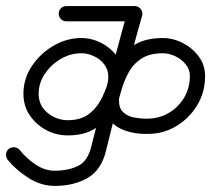

<svg xmlns="http://www.w3.org/2000/svg" viewBox="-45 -586 694 631"><path d="M173 -516Q162 -516 155 -523.5Q148 -531 148 -541Q148 -551 155 -558.5Q162 -566 173 -566Q229 -566 285 -566Q341 -566 398 -566Q398 -566 398 -566Q398 -566 398 -566Q408 -566 415.5 -558.5Q423 -551 423 -541Q423 -531 415.5 -523.5Q408 -516 398 -516Q341 -516 285 -516Q229 -516 173 -516Q173 -516 173 -516Q173 -516 173 -516ZM374 -548Q376 -558 385 -563Q394 -568 404 -565Q414 -562 419.5 -553Q425 -544 422 -534Q412 -500 402.5 -465Q393 -430 384 -395Q384 -395 384 -395Q384 -395 384 -395Q372 -352 358.5 -307.5Q345 -263 324 -225Q303 -187 268 -164Q233 -141 178 -141Q178 -141 178 -141Q178 -141 178 -141Q178 -141 178 -141Q178 -141 178 -141Q139 -141 106 -159Q73 -177 52.5 -207.5Q32 -238 32 -278Q32 -327 59.5 -368.5Q87 -410 130.5 -435.5Q174 -461 222 -461Q257 -461 288.5 -444.5Q320 -428 340.5 -399.5Q361 -371 361 -334Q361 -314 353.5 -295Q346 -276 346 -256Q346 -230 360 -217Q374 -204 395 -200Q416 -196 437 -196Q437 -196 438 -196Q438 -196 438 -196Q477 -196 509 -214.5Q541 -233 560 -265Q579 -297 579 -336Q579 -358 565 -375Q551 -392 530.5 -401.5Q510 -411 490 -411Q447 -411 420 -393.5Q393 -376 377.5 -347.5Q362 -319 352.5 -285Q343 -251 335 -218Q327 -187 319.5 -155.5Q312 -124 304 -93Q304 -93 304 -93Q304 -93 304 -93Q289 -28 243.5 -1.5Q198 25 135 25Q90 25 49 -1Q8 -27 -20 -61Q-20 -61 -20 -61Q-20 -61 -20 -61Q-26 -70 -25 -80Q-24 -90 -16 -97Q-7 -103 3 -102Q13 -101 20 -93Q39 -68 70 -46.5Q101 -25 135 -25Q180 -25 212 -41Q244 -57 255 -105Q255 -105 255 -105Q255 -105 255 -105Q263 -136 271 -167.5Q279 -199 286 -230Q297 -273 310 -314Q323 -355 344.5 -388Q366 -421 401 -441Q436 -461 490 -461Q524 -461 556 -444.5Q588 -428 608.5 -400Q629 -372 629 -336Q629 -283 603 -240Q577 -197 533.5 -171Q490 -145 437 -146Q437 -146 438 -146Q438 -146 438 -146Q403 -145 370 -155.5Q337 -166 316.5 -190.5Q296 -215 296 -256Q296 -276 303.5 -295.5Q311 -315 311 -334Q311 -357 297.5 -374.5Q284 -392 263.5 -401.5Q243 -411 222 -411Q187 -411 155 -392.5Q123 -374 102.5 -343.5Q82 -313 82 -278Q82 -239 111.5 -215Q141 -191 178 -191Q178 -191 178 -191Q178 -191 178 -191Q178 -191 178 -191Q178 -191 178 -191Q221 -191 248 -212Q275 -233 291 -266.5Q307 -300 316.5 -338Q326 -376 336 -409Q336 -409 336 -409Q336 -409 336 -409Q345 -443 354.5 -478Q364 -513 374 -548Q374 -548 374 -548Q374 -548 374 -548Z"/></svg>

Font: FRB American Cursive Semibold
Style: Italic
Weight: 600
Italic angle: -25°
Version: Version 2.0;Modular Font Editor K font №1